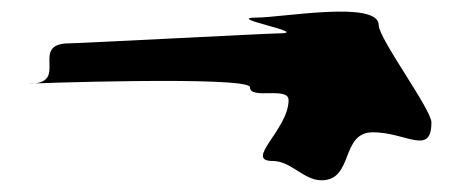

<svg xmlns="http://www.w3.org/2000/svg" viewBox="-20 -625 788 328"><path d="M407 -476C407 -454 473 -478 473 -454C473 -404 396 -350 446 -350C477 -350 499 -317 529 -317C585 -317 561 -399 617 -399C674 -399 717 -358 717 -416C717 -438 627 -559 627 -582C627 -625 462 -595 419 -595C359 -595 515 -568 456 -568C440 -568 115 -551 99 -551C28 -551 101 -482 30 -482C11 -482 407 -496 407 -476Z"/></svg>

Font: CiSf CamouflageKit II
Style: Regular
Weight: 400
Version: Version 1